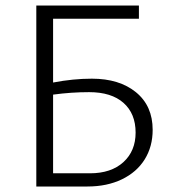

<svg xmlns="http://www.w3.org/2000/svg" viewBox="-20 -678 624 698"><path d="M535 -206Q535 -145 506 -98.5Q477 -52 423 -26Q369 0 298 0H112V-658H485V-610H173V-378Q246 -392 314 -392Q414 -392 474.5 -342.5Q535 -293 535 -206ZM473 -196Q473 -265 429 -304Q385 -343 304 -343Q239 -343 173 -334V-48H307Q384 -48 428.5 -88.5Q473 -129 473 -196Z"/></svg>

Font: Isabella Sans
Style: Regular
Weight: 400
Designer: Original fonts by Christian Thalmann (Catharsis Fonts), Modifications by Cristiano Sobral
Version: Version 0.002;July 12, 2020;FontCreator 13.0.0.2655 64-bit; 